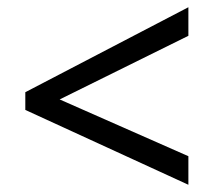

<svg xmlns="http://www.w3.org/2000/svg" viewBox="-20 -568 591 531"><path d="M501 -57 50 -264V-313L501 -548V-469L145 -293L501 -136Z"/></svg>

Font: Noto Sans Gunjala Gondi
Style: Regular
Weight: 400
Designer: Ek Type
Foundry: Ek Type
Version: Version 1.004